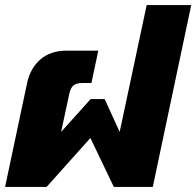

<svg xmlns="http://www.w3.org/2000/svg" viewBox="-25 -734 771 754"><path d="M81 -406Q94 -467 134 -501Q174 -535 235 -535H361L334 -408H298Q275 -408 263.5 -398.5Q252 -389 247 -365L215 -216L331 -345H386L445 -216L551 -714H726L575 0H422L330 -192L158 0H-5Z"/></svg>

Font: Prompt
Style: Bold Italic
Weight: 700
Italic angle: -12°
Designer: Katatrad Team
Foundry: CadsonDemak
Version: Version 1.001